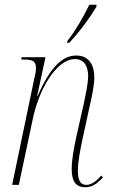

<svg xmlns="http://www.w3.org/2000/svg" viewBox="-20 -776 474 806"><path d="M263 -604 262 -596H270C312 -639 359 -704 385 -748V-756H355C328 -701 296 -646 263 -604ZM338 10C362 10 382 1 412 -31L405 -39C377 -7 358 0 342 0C316 0 307 -22 307 -59C307 -97 316 -141 325 -186L356 -328C366 -372 376 -418 376 -452C376 -500 355 -543 300 -543C242 -543 190 -493 138 -373H136L171 -536H71L69 -526H81C121 -526 131 -517 131 -489C131 -477 128 -462 123 -442L31 0H59L118 -278C143 -399 216 -528 295 -528C341 -528 350 -485 350 -457C350 -421 336 -364 332 -342L300 -200C289 -149 281 -104 281 -67C281 -16 297 10 338 10Z"/></svg>

Font: Noto Serif Display Condensed Thin
Style: Italic
Weight: 100
Width: 3
Italic angle: -12°
Designer: Monotype Design Team
Foundry: Monotype Imaging Inc.
Version: Version 2.009